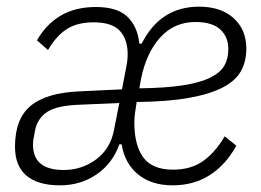

<svg xmlns="http://www.w3.org/2000/svg" viewBox="-20 -544 784 576"><path d="M171 -34Q225 -34 268 -65.5Q311 -97 322 -154L338 -235L223 -230Q152 -228 122 -208.5Q92 -189 85 -152Q81 -132 80 -124.5Q79 -117 79 -110Q79 -34 171 -34ZM566 -478Q503 -478 461 -432Q419 -386 403 -307L398 -279Q477 -280 528.5 -288Q580 -296 610.5 -311Q641 -326 653 -347Q665 -368 665 -397Q665 -433 641 -455.5Q617 -478 566 -478ZM160 12Q94 12 59.5 -17Q25 -46 25 -104Q25 -188 72.5 -227Q120 -266 220 -270L346 -276L358 -339Q363 -362 363 -381Q363 -426 339.5 -451.5Q316 -477 261 -477Q213 -477 181.5 -457.5Q150 -438 124 -394L91 -423Q118 -471 162 -497Q206 -523 268 -523Q332 -523 362.5 -493.5Q393 -464 398 -413H405Q461 -524 577 -524Q643 -524 681 -489.5Q719 -455 719 -398Q719 -360 703 -331Q687 -302 649 -282Q611 -262 547.5 -250.5Q484 -239 390 -238Q387 -220 385 -204.5Q383 -189 383 -177Q383 -108 410 -71.5Q437 -35 499 -35Q553 -35 589.5 -61Q626 -87 654 -135L689 -107Q657 -49 609 -18.5Q561 12 498 12Q434 12 394 -21Q354 -54 345 -111H338Q318 -54 270 -21Q222 12 160 12Z"/></svg>

Font: IBM Plex Sans Cond Light
Style: Italic
Weight: 300
Width: 3
Italic angle: -11°
Designer: Mike Abbink, Paul van der Laan, Pieter van Rosmalen
Foundry: Bold Monday
Version: Version 1.3